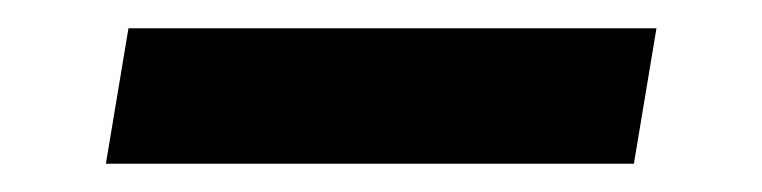

<svg xmlns="http://www.w3.org/2000/svg" viewBox="-20 -408 540 136"><path d="M55 -292 71 -388H445L429 -292Z"/></svg>

Font: Iosevka Slab
Style: Bold Italic
Weight: 700
Italic angle: -9°
Monospace: yes
Designer: Belleve Invis
Foundry: Belleve Invis
Version: Version 11.1.0; ttfautohint (v1.8.3)